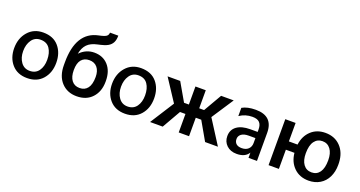

<svg xmlns="http://www.w3.org/2000/svg" viewBox="-43 -1411 3885 2074"><g transform="rotate(20 1899.5 -374.0)"><path d="M280.8 8.8Q393.6 8.8 458.3 -65.2Q522.9 -139.2 522.9 -253.2Q522.9 -367.2 460 -440.7Q397 -514.2 280.8 -514.2Q172.9 -514.2 106.9 -438.5Q41 -362.8 41 -249Q41 -137.2 105 -64.2Q168.9 8.8 280.8 8.8ZM279.8 -431.2Q351.6 -431.2 385.7 -380.6Q419.9 -330.1 419.9 -251Q419.9 -173.8 384.3 -124Q348.6 -74.2 280.8 -74.2Q216.8 -74.2 179.9 -125.5Q143.1 -176.8 143.1 -252Q143.1 -328.1 179 -379.6Q214.8 -431.2 279.8 -431.2Z M873.5 -499Q778.3 -499 707.5 -426.3Q720.7 -497.1 759.5 -537.1Q798.3 -577.1 872.6 -592.8Q953.6 -609.9 986.8 -629.2Q1020 -648.4 1036.1 -679.2Q1052.2 -710 1052.2 -759.3H956.5Q956.5 -732.9 936.8 -717.5Q917 -702.1 849.6 -688.5Q729.5 -663.6 668.9 -564Q608.4 -464.4 608.4 -293.5V-259.3Q608.4 -134.3 675.3 -62Q742.2 10.3 851.1 10.3Q962.9 10.3 1028.1 -60.5Q1093.3 -131.3 1093.3 -245.6V-251.5Q1093.3 -365.7 1033.2 -432.4Q973.1 -499 873.5 -499ZM850.1 -403.8Q910.2 -403.8 942.6 -364Q975.1 -324.2 975.1 -255.9Q975.1 -169.9 942.6 -127.2Q910.2 -84.5 851.1 -84.5Q791.5 -84.5 759.3 -127Q727.1 -169.4 727.1 -245.6Q727.1 -326.2 759.8 -365Q792.5 -403.8 850.1 -403.8Z M1405.8 8.8Q1518.6 8.8 1583.3 -65.2Q1647.9 -139.2 1647.9 -253.2Q1647.9 -367.2 1585 -440.7Q1522 -514.2 1405.8 -514.2Q1297.9 -514.2 1231.9 -438.5Q1166 -362.8 1166 -249Q1166 -137.2 1230 -64.2Q1293.9 8.8 1405.8 8.8ZM1404.8 -431.2Q1476.6 -431.2 1510.7 -380.6Q1544.9 -330.1 1544.9 -251Q1544.9 -173.8 1509.3 -124Q1473.6 -74.2 1405.8 -74.2Q1341.8 -74.2 1304.9 -125.5Q1268.1 -176.8 1268.1 -252Q1268.1 -328.1 1304 -379.6Q1339.8 -431.2 1404.8 -431.2Z M2204.6 -212.4 2326.2 0H2473.6L2297.4 -276.4L2462.9 -528.3H2317.9L2197.8 -320.8H2141.6V-528.3H2022.9V-320.8H1967.3L1847.7 -528.3H1702.6L1868.7 -274.9L1693.4 0H1838.9L1960.4 -212.4H2022.9V0H2141.6V-212.4Z M2822.3 -226.1V-168.9Q2822.3 -126 2794.7 -99.6Q2767.1 -73.2 2719.2 -73.2Q2677.2 -73.2 2655.3 -93Q2633.3 -112.8 2633.3 -147.9Q2633.3 -182.1 2661.6 -204.1Q2689.9 -226.1 2746.1 -226.1ZM2567.4 -386.2Q2633.3 -431.2 2714.4 -431.2Q2772.5 -431.2 2797.4 -404.5Q2822.3 -377.9 2822.3 -326.2V-296.9H2738.3Q2639.2 -296.9 2584.2 -256.6Q2529.3 -216.3 2529.3 -143.1Q2529.3 -79.1 2573 -37.6Q2616.7 3.9 2688.5 3.9Q2786.1 3.9 2825.2 -60.1V0H2922.4V-321.8Q2922.4 -515.1 2723.1 -515.1Q2626.5 -515.1 2567.4 -481Z M3174.3 -315.9V-528.3H3055.7V0H3174.3V-220.7H3272.9Q3283.2 -117.2 3348.9 -53.7Q3414.6 9.8 3517.1 9.8Q3590.3 9.8 3646.2 -23.9Q3702.1 -57.6 3732.2 -119.1Q3762.2 -180.7 3762.2 -258.8L3761.7 -286.6Q3756.3 -400.4 3689.7 -469.2Q3623 -538.1 3516.1 -538.1Q3417 -538.1 3352.1 -477.5Q3287.1 -417 3273.9 -315.9ZM3389.6 -258.8Q3389.6 -350.6 3423.8 -396.7Q3458 -442.9 3516.1 -442.9Q3574.7 -442.9 3609.1 -396.7Q3643.6 -350.6 3643.6 -269Q3643.6 -178.7 3610.4 -131.8Q3577.1 -85 3517.1 -85Q3457 -85 3423.3 -131.1Q3389.6 -177.2 3389.6 -258.8Z"/></g></svg>

Font: FAU Chimera Medium
Style: Regular
Weight: 500
Version: Version 1.002;hotconv 1.0.117;makeotfexe 2.5.65602